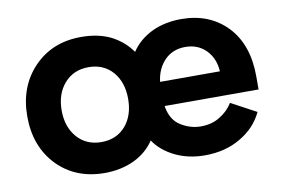

<svg xmlns="http://www.w3.org/2000/svg" viewBox="-61 -613 1071 725"><g transform="rotate(-10 474.0 -250.0)"><path d="M913.1 -249Q913.1 -370.1 846.7 -440.4Q779.3 -510.7 670.9 -510.7Q608.4 -510.7 558.6 -487.3Q507.8 -462.9 478.5 -418.9Q450.2 -460 402.3 -485.4Q353.5 -509.8 287.1 -509.8Q175.8 -509.8 105.5 -436.5Q35.2 -363.3 35.2 -249Q35.2 -133.8 105.5 -60.5Q175.8 11.7 287.1 11.7Q348.6 11.7 399.4 -11.7Q450.2 -36.1 478.5 -79.1Q505.9 -38.1 557.6 -12.7Q608.4 11.7 670.9 11.7Q750 11.7 808.6 -23.4Q867.2 -57.6 894.5 -115.2Q862.3 -132.8 797.9 -167Q779.3 -136.7 748 -118.2Q717.8 -98.6 674.8 -98.6Q634.8 -98.6 598.6 -121.1Q561.5 -143.6 552.7 -198.2Q672.9 -198.2 913.1 -198.2Q913.1 -210.9 913.1 -249ZM551.8 -291Q557.6 -340.8 588.9 -373Q620.1 -404.3 668 -404.3Q715.8 -404.3 747.1 -373Q778.3 -340.8 781.2 -291Q705.1 -291 551.8 -291ZM294.9 -105.5Q237.3 -105.5 202.1 -145.5Q167 -185.5 167 -249Q167 -312.5 202.1 -352.5Q237.3 -392.6 294.9 -392.6Q352.5 -392.6 387.7 -352.5Q421.9 -312.5 421.9 -249Q421.9 -185.5 387.7 -145.5Q352.5 -105.5 294.9 -105.5Z"/></g></svg>

Font: BM-Biotif
Style: Bold
Weight: 400
Designer: Deni Anggara
Version: Version 1.000;PS 001.000;hotconv 1.0.88;makeotf.lib2.5.64776